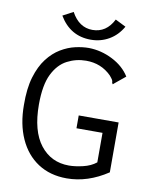

<svg xmlns="http://www.w3.org/2000/svg" viewBox="-88 -854 727 929"><g transform="rotate(10 275.0 -389.5)"><path d="M304 10Q222 10 162.5 -29Q103 -68 71 -139Q39 -210 39 -304Q38 -385 55 -441.5Q72 -498 100.5 -535Q129 -572 164 -593Q199 -614 234.5 -622Q270 -630 301 -630Q362 -629 418 -600.5Q474 -572 503 -525L453 -484L445 -477L441 -483Q441 -492 437.5 -498Q434 -504 423 -517Q373 -567 299 -567Q250 -567 206.5 -544.5Q163 -522 136.5 -468.5Q110 -415 110 -319Q110 -189 163 -121Q216 -53 304 -53Q334 -53 372.5 -62Q411 -71 437 -92V-237H309V-300H505V-55Q407 10 304 10ZM405 -788 457 -762Q432 -718 391.5 -694.5Q351 -671 302 -671Q201 -671 147 -762L198 -789Q236 -719 302 -719Q370 -719 405 -788Z"/></g></svg>

Font: Inconsolata SemiExpanded
Style: Regular
Weight: 400
Width: 6
Monospace: yes
Designer: Raph Levien, Cyreal, Brenton Simpson
Foundry: Raph Levien, Cyreal, Google
Version: Version 3.000; ttfautohint (v1.8.2.53-6de2)